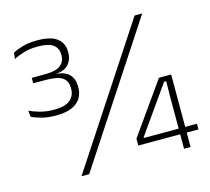

<svg xmlns="http://www.w3.org/2000/svg" viewBox="-95 -756 948 867"><g transform="rotate(-15 379.0 -322.0)"><path d="M143.5 -294.5Q104 -294.5 75 -302.8Q46 -311 30.5 -318.5L27.5 -348Q47 -338.5 77 -330.2Q107 -322 141.5 -322Q194.5 -322 217.2 -341.8Q240 -361.5 240 -392V-397.5Q240 -413.5 235 -425.2Q230 -437 219 -445Q208 -453 190.8 -457Q173.5 -461 149.5 -461.5L81 -462V-487L148 -487.5Q195.5 -488 216.2 -505Q237 -522 237 -549.5V-555Q237 -584 215.2 -600.5Q193.5 -617 144.5 -617Q107 -617 78.5 -608.5Q50 -600 29.5 -589L33 -617.5Q50 -627.5 79 -636Q108 -644.5 148 -644.5Q211 -644.5 240.5 -622Q270 -599.5 270 -558V-552Q270 -523.5 251.2 -501Q232.5 -478.5 187.5 -476.5L185 -474L187 -477Q233 -473.5 253 -452.2Q273 -431 273 -396V-389.5Q273 -363.5 260 -341.8Q247 -320 218.5 -307.2Q190 -294.5 143.5 -294.5ZM183 0 602.5 -639H638L219 0ZM662.5 0V-241L663.5 -315.5H653.5L499.5 -97V-82.5L484.5 -94H748V-67.5H466.5V-99.5L636 -339H693V0Z"/></g></svg>

Font: Anek Latin ExtraLight
Style: Regular
Weight: 250
Designer: Yesha Goshar
Foundry: Ek Type
Version: Version 1.003